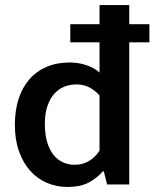

<svg xmlns="http://www.w3.org/2000/svg" viewBox="-20 -732 613 762"><path d="M375 -712H493V-636H573V-564H493V0H405L392 -52H388Q365 -25 332 -7.5Q299 10 247 10Q205 10 167 -6Q129 -22 100.5 -53.5Q72 -85 55.5 -131Q39 -177 39 -237Q39 -293 53.5 -338.5Q68 -384 96 -416.5Q124 -449 164.5 -466.5Q205 -484 256 -484Q291 -484 322.5 -473.5Q354 -463 375 -444V-564H259V-636H375ZM375 -353Q358 -373 335 -385Q312 -397 284 -397Q259 -397 236.5 -388.5Q214 -380 196.5 -361Q179 -342 168.5 -312Q158 -282 158 -240Q158 -198 167.5 -167Q177 -136 193 -116.5Q209 -97 230.5 -87.5Q252 -78 276 -78Q309 -78 334 -93.5Q359 -109 375 -134Z"/></svg>

Font: Ek Mukta SemiBold
Style: Regular
Weight: 600
Designer: Girish Dalvi and Yashodeep Gholap
Foundry: Ek Type
Version: Version 2.538;PS 1.002;hotconv 16.6.51;makeotf.lib2.5.65220;